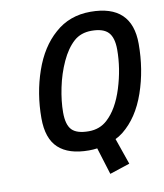

<svg xmlns="http://www.w3.org/2000/svg" viewBox="-92 -771 853 996"><g transform="rotate(-10 335.0 -273.0)"><path d="M506 -48Q484 -31 466 -23L514 115L408 150L364 8Q343 11 320 11Q214 11 160 -39Q106 -89 106 -196Q106 -326 146.5 -443Q187 -560 264 -627Q341 -696 452 -696Q670 -696 670 -489Q670 -353 628.5 -233Q587 -113 506 -48ZM337 -87Q395 -87 435 -124Q491 -175 523 -277Q555 -379 555 -479Q555 -542 528.5 -570Q502 -598 440 -598Q384 -598 347 -565Q308 -530 279.5 -468Q251 -406 236.5 -335.5Q222 -265 222 -206Q222 -141 248 -114Q274 -87 337 -87Z"/></g></svg>

Font: Cairo SemiBold
Style: Italic
Weight: 600
Italic angle: -13°
Designer: Mohamed Gaber, Accademia di Belle Arti di Urbino and others
Foundry: Kief Type Foundry, Accademia di Belle Arti di Urbino and others
Version: Version 3.011